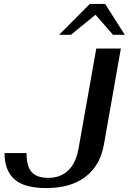

<svg xmlns="http://www.w3.org/2000/svg" viewBox="-20 -947 655 977"><path d="M3 -168H115Q115 -101 141 -71.5Q167 -42 226 -42Q288 -42 327.5 -80Q367 -118 380 -193L470 -700H595L509 -213Q490 -104 414.5 -47Q339 10 216 10Q103 10 53 -35Q3 -80 3 -168ZM437 -927H515L615 -770H555L466 -872L341 -770H281Z"/></svg>

Font: Fahkwang Medium
Style: Italic
Weight: 500
Italic angle: -10°
Version: Version 1.000; ttfautohint (v1.6)